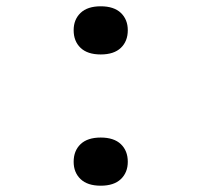

<svg xmlns="http://www.w3.org/2000/svg" viewBox="-20 -580 640 610"><path d="M300 -407Q258 -407 236 -428Q214 -449 214 -484Q214 -518 236 -539Q258 -560 300 -560Q342 -560 364 -539Q386 -518 386 -484Q386 -449 364 -428Q342 -407 300 -407ZM300 10Q258 10 236 -11Q214 -32 214 -66Q214 -101 236 -122Q258 -143 300 -143Q342 -143 364 -122Q386 -101 386 -66Q386 -32 364 -11Q342 10 300 10Z"/></svg>

Font: Pitagon Sans Mono Medium
Style: Regular
Weight: 500
Monospace: yes
Designer: Travis Tran
Foundry: Pitagon
Version: Version 1.001; ttfautohint (v1.8.4.7-5d5b);gftools[0.9.26]